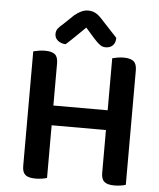

<svg xmlns="http://www.w3.org/2000/svg" viewBox="-57 -876 769 930"><g transform="rotate(5 328.0 -410.5)"><path d="M86 -394H206V-2Q198 1 182.5 3.5Q167 6 150 6Q116 6 101 -6.5Q86 -19 86 -49ZM206 -261H86V-607Q94 -609 110 -612Q126 -615 142 -615Q175 -615 190.5 -603Q206 -591 206 -559ZM470 -394H589V-2Q581 1 565.5 3.5Q550 6 534 6Q500 6 485 -6.5Q470 -19 470 -49ZM589 -261H470V-607Q477 -609 493 -612Q509 -615 525 -615Q558 -615 573.5 -602.5Q589 -590 589 -558ZM536 -258H146V-354H536ZM332 -744Q312 -725 288.5 -701.5Q265 -678 239 -655Q216 -656 201 -668.5Q186 -681 186 -700Q186 -716 194.5 -727Q203 -738 221 -753L268 -798Q303 -827 333 -827Q353 -827 368 -819.5Q383 -812 399 -795L481 -707Q481 -683 468 -670Q455 -657 433 -657Q418 -657 405.5 -666Q393 -675 375 -695Z"/></g></svg>

Font: BalooTamma2SemiBold
Style: Regular
Weight: 600
Designer: Divya Kowshik, Shuchita Grover and Ek Type
Foundry: Ek Type
Version: Version 1.700